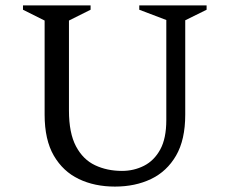

<svg xmlns="http://www.w3.org/2000/svg" viewBox="-20 -680 849 710"><path d="M405 10Q330 10 271.5 -18Q213 -46 179 -104.5Q145 -163 145 -256V-604L65 -644V-660H315V-644L235 -604V-271Q235 -188 261 -139Q287 -90 331.5 -69Q376 -48 431 -48Q475 -48 512.5 -67Q550 -86 572.5 -127Q595 -168 595 -236V-606L495 -644V-660H744V-644L665 -605V-256Q665 -163 631 -104.5Q597 -46 538.5 -18Q480 10 405 10Z"/></svg>

Font: Spectral SC
Style: Regular
Weight: 400
Designer: Jean-Baptiste Levee
Foundry: Production Type
Version: Version 2.001